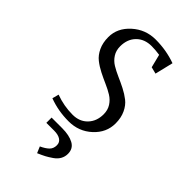

<svg xmlns="http://www.w3.org/2000/svg" viewBox="-222 -572 823 823"><g transform="rotate(45 190.0 -160.0)"><path d="M47.9 -376Q47.9 -430.7 93 -471.4Q138.2 -512.2 199.2 -512.2Q263.7 -512.2 321.8 -491.2L301.8 -408.2L271 -416L255.9 -476.1Q229.5 -480 207 -480Q164.1 -480 137.9 -453.6Q111.8 -427.2 111.8 -383.8Q111.8 -358.4 124 -339.4Q136.2 -320.3 155.5 -308.6Q174.8 -296.9 198.2 -286.6Q221.7 -276.4 245.4 -264.4Q269 -252.4 288.3 -237.3Q307.6 -222.2 319.8 -196.3Q332 -170.4 332 -136.2Q332 -80.6 288.3 -40.3Q244.6 0 183.1 0Q119.6 0 64 -21L71.8 -50.8Q122.6 -32.2 174.8 -32.2Q216.8 -32.2 242.4 -58.8Q268.1 -85.4 268.1 -127.9Q268.1 -153.3 255.9 -172.4Q243.7 -191.4 224.4 -203.4Q205.1 -215.3 181.6 -225.6Q158.2 -235.8 134.5 -247.8Q110.8 -259.8 91.6 -274.9Q72.3 -290 60.1 -315.9Q47.9 -341.8 47.9 -376ZM120.1 40H184.1Q227.5 40 253.7 54.4Q279.8 68.8 279.8 100.1Q279.8 117.7 271.7 132.1Q263.7 146.5 247.6 157.7Q231.4 168.9 218.5 175.8Q205.6 182.6 184.1 191.9L171.9 163.1Q195.3 152.3 207.8 140.1Q220.2 127.9 220.2 107.9Q220.2 90.3 206.1 81.1Q191.9 71.8 168 71.8H120.1Z"/></g></svg>

Font: Gawaa
Style: Regular
Weight: 400
Designer: T. Christopher White
Version: Version 1.0